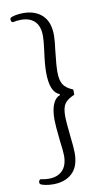

<svg xmlns="http://www.w3.org/2000/svg" viewBox="-100 -794 565 1015"><g transform="rotate(-10 182.5 -286.5)"><path d="M33 160Q29 158 29 151Q29 138 39 135Q61 140 83 140Q130 140 156.5 113Q183 86 183 33Q183 12 175 -50Q166 -133 166 -162Q166 -216 180 -247Q194 -278 217 -285V-291Q166 -308 166 -416Q166 -460 176 -530Q183 -583 183 -608Q183 -661 157 -687Q131 -713 83 -713Q61 -713 39 -708Q29 -711 29 -724Q29 -731 33 -733Q39 -738 58.5 -742Q78 -746 101 -746Q165 -746 203 -710Q241 -674 241 -602Q241 -573 234 -522Q225 -443 225 -408Q225 -364 239.5 -340.5Q254 -317 292 -302V-274Q254 -258 239.5 -237Q225 -216 225 -172Q225 -139 234 -58Q241 0 241 30Q241 102 203 137.5Q165 173 101 173Q78 173 58.5 169Q39 165 33 160Z"/></g></svg>

Font: Arima Madurai Light
Style: Regular
Weight: 300
Designer: Joana Correia and Natanael Gama
Foundry: NDISCOVER
Version: Version 1.020